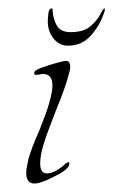

<svg xmlns="http://www.w3.org/2000/svg" viewBox="-20 -423 268 454"><path d="M62 11Q42 11 42 -14Q42 -21 43.5 -28.5Q45 -36 47 -46Q50 -57 56 -73.5Q62 -90 72 -112Q90 -157 96 -178Q100 -192 102 -202.5Q104 -213 104 -221Q104 -248 82 -248Q78 -248 74 -247Q70 -246 65 -246Q60 -246 61 -252Q62 -257 78.5 -263Q95 -269 113 -274Q131 -279 136 -279Q146 -279 146 -265Q146 -261 145 -256Q144 -251 142 -245Q135 -217 112 -161Q101 -133 93.5 -112.5Q86 -92 82 -78Q75 -54 75 -37Q75 -13 91 -13Q102 -13 114.5 -20.5Q127 -28 135 -36L137 -38Q139 -38 139 -37L140 -40Q144 -40 144 -36Q144 -29 134 -21Q124 -13 107 -5Q76 11 62 11ZM141 -315Q120 -315 106.5 -332Q93 -349 93 -372Q93 -380 94.5 -392Q96 -404 104 -403Q105 -379 114 -363Q123 -347 147 -347Q178 -347 194 -361Q210 -375 217 -389Q224 -403 227 -403Q228 -403 228 -401Q228 -399 227 -395.5Q226 -392 225 -390Q215 -361 194 -338Q173 -315 141 -315Z"/></svg>

Font: Grey Qo
Style: Regular
Weight: 400
Designer: Robert E. Leuschke
Foundry: Robert E. Leuschke
Version: Version 2.010